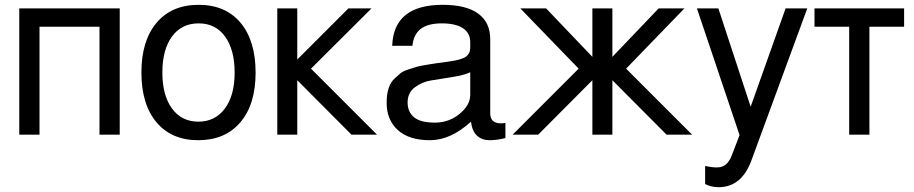

<svg xmlns="http://www.w3.org/2000/svg" viewBox="-20 -559 3793 797"><path d="M60 -524H477V0H393V-448H144V0H60Z M954 -257.5Q954 -352 914.5 -407Q875 -462 804.5 -462Q734 -462 694 -407.5Q654 -353 654 -258Q654 -163 694 -108.5Q734 -54 803.5 -54Q873 -54 913.5 -108.5Q954 -163 954 -257.5ZM567 -258Q567 -390 630 -464.5Q693 -539 804.5 -539Q916 -539 978.5 -464.5Q1041 -390 1041 -257.5Q1041 -125 977.5 -51Q914 23 803 23Q692 23 629.5 -51.5Q567 -126 567 -258Z M1214 -524V-312L1426 -524H1522L1271 -274L1545 0H1439L1214 -226V0H1131V-524Z M1932 -165V-259Q1907 -247 1856.5 -239Q1806 -231 1769 -225Q1732 -219 1702 -196.5Q1672 -174 1672 -134Q1672 -94 1699 -72Q1726 -50 1785 -50Q1844 -50 1888 -86.5Q1932 -123 1932 -165ZM1608 -369Q1614 -539 1818 -539Q1915 -539 1965 -502.5Q2015 -466 2015 -396V-88Q2015 -47 2060 -47Q2069 -47 2078 -49V14Q2043 23 2012 23Q1981 23 1960.5 4.5Q1940 -14 1935 -54Q1851 23 1764.5 23Q1678 23 1631.5 -19Q1585 -61 1585 -132Q1585 -204 1619 -234Q1633 -247 1642.5 -255Q1652 -263 1674.5 -270.5Q1697 -278 1709 -281.5Q1721 -285 1751 -290Q1785 -296 1839.5 -303Q1894 -310 1913 -323Q1932 -336 1932 -362V-384Q1932 -422 1901.5 -442Q1871 -462 1814 -462Q1757 -462 1727 -439.5Q1697 -417 1692 -369Z M2522 -524V-323L2714 -524H2821L2579 -274L2853 0H2747L2522 -226V0H2439V-226L2214 0H2108L2382 -274L2140 -524H2247L2439 -323V-524Z M3241 -524H3331L3098 110Q3057 218 2963 218Q2932 218 2907 205V130Q2934 136 2955.5 136Q2977 136 2992 124.5Q3007 113 3018 85L3050 2L2873 -524H2962L3096 -116Z M3361 -524H3733V-448H3589V0H3505V-448H3361Z"/></svg>

Font: Autonym
Style: Regular
Weight: 500
Version: Version 1.0.20131126